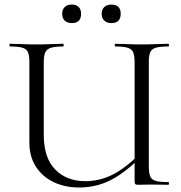

<svg xmlns="http://www.w3.org/2000/svg" viewBox="-20 -819 803 851"><path d="M576.6 -542Q576.6 -571 570.8 -586Q565 -601 546.8 -607Q528.6 -613 491.2 -613Q488.4 -613 488.4 -619Q488.4 -625 491.2 -625Q514.8 -625 544.7 -623.5Q574.6 -622 608.6 -622Q641.4 -622 671.9 -623.5Q702.4 -625 726 -625Q729 -625 729 -619Q729 -613 726 -613Q689.6 -613 670.9 -607.5Q652.2 -602 645.9 -587.5Q639.6 -573 639.6 -544V-81Q639.6 -52 645.9 -37Q652.2 -22 670.9 -17Q689.6 -12 726 -12Q729 -12 729 -6Q729 0 726 0Q706.4 0 687.4 -0.5Q668.4 -1 646.6 -1Q631 -1 620.1 -0.5Q609.2 0 594.8 0Q582.8 0 579.7 -3Q576.6 -6 576.6 -19ZM615.6 -134.6Q540.8 -57.8 474.8 -22.9Q408.8 12 330.6 12Q267.2 12 217.4 -12Q167.6 -36 138.9 -80.5Q110.2 -125 110.2 -186V-544Q110.2 -573 104 -587.5Q97.8 -602 79.6 -607.5Q61.4 -613 24.8 -613Q21.8 -613 21.8 -619Q21.8 -625 24.8 -625Q48.4 -625 78.4 -623.5Q108.4 -622 141.2 -622Q176.8 -622 206.9 -623.5Q237 -625 259.6 -625Q262.4 -625 262.4 -619Q262.4 -613 259.6 -613Q223.2 -613 204.9 -607Q186.6 -601 180.3 -586Q174 -571 174 -542V-221Q174 -119.6 224.7 -67.8Q275.4 -16 358 -16Q420.4 -16 477.7 -44.2Q535 -72.4 605.6 -142.6ZM298.6 -716.6Q278.4 -716.6 267 -727.5Q255.6 -738.4 255.6 -758Q255.6 -777.2 267 -788Q278.4 -798.8 298.6 -798.8Q318 -798.8 328.7 -788Q339.4 -777.2 339.4 -758Q339.4 -716.6 298.6 -716.6ZM473.4 -716.6Q454 -716.6 442.3 -727.5Q430.6 -738.4 430.6 -758Q430.6 -777.2 442.3 -787.9Q454 -798.6 473.4 -798.6Q515 -798.6 515 -758Q515 -716.6 473.4 -716.6Z"/></svg>

Font: Cormorant Infant Light
Style: Regular
Weight: 300
Designer: Christian Thalmann (Catharsis Fonts)
Foundry: Catharsis Fonts
Version: Version 4.001